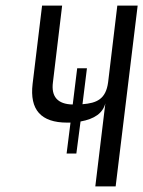

<svg xmlns="http://www.w3.org/2000/svg" viewBox="-20 -669 514 689"><path d="M276 -295 292 -424H257L241 -294C187 -295 163 -322 170 -374L203 -649H131L97 -368C86 -275 127 -229 221 -229H233L219 -118H254L269 -233C319 -242 349 -263 358 -298L322 0H395L474 -649H401L368 -374C360 -313 327 -299 276 -295Z"/></svg>

Font: Gamestation Condensed
Style: Italic
Weight: 400
Width: 3
Designer: Jonas Hecksher
Foundry: Jonas Hecksher, Playtypeª, e-types AS
Version: Version 1.003